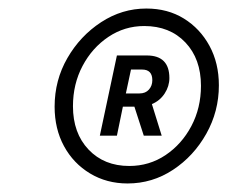

<svg xmlns="http://www.w3.org/2000/svg" viewBox="-20 -738 533 450"><path d="M279 -308Q230 -308 191 -331.5Q152 -355 130 -395.5Q108 -436 108 -488Q108 -550 138 -602Q168 -654 217 -686Q266 -718 323 -718Q373 -718 411 -694.5Q449 -671 471 -630.5Q493 -590 493 -538Q493 -477 463.5 -424.5Q434 -372 385.5 -340Q337 -308 279 -308ZM283 -349Q330 -349 368 -374.5Q406 -400 428.5 -442.5Q451 -485 451 -537Q451 -600 414.5 -638.5Q378 -677 318 -677Q272 -677 234 -651.5Q196 -626 173.5 -583.5Q151 -541 151 -489Q151 -426 187.5 -387.5Q224 -349 283 -349ZM214 -420 254 -608H324Q377 -608 377 -555Q377 -536 366 -519Q355 -502 336 -494L359 -420H317L295 -488H268L254 -420ZM275 -519H307Q321 -519 329 -528Q337 -537 337 -550Q337 -575 313 -575H287Z"/></svg>

Font: Red Hat Text Medium
Style: Italic
Weight: 500
Italic angle: -12°
Designer: Pentagram, MCKL
Foundry: Pentagram, MCKL
Version: Version 1.023; ttfautohint (v1.8.3)